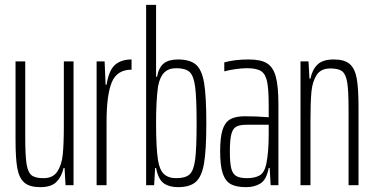

<svg xmlns="http://www.w3.org/2000/svg" viewBox="-20 -763 1540 791"><path d="M44 -188V-510H84V-196Q84 -121 89.5 -87Q95 -53 110 -41Q125 -29 159 -29Q198 -29 216 -56Q234 -83 238.5 -126Q243 -169 243 -248V-510H283V0H250L246 -71H242Q234 -35 212.5 -13.5Q191 8 146 8Q102 8 80.5 -10.5Q59 -29 51.5 -69Q44 -109 44 -188Z M378 -510H411L415 -414H419Q429 -475 454.5 -496.5Q480 -518 522 -518V-476Q462 -476 440.5 -424Q419 -372 419 -260V0H378Z M623 -71H619L615 0H582V-743H623V-447H627Q634 -485 654.5 -501.5Q675 -518 713 -518Q763 -518 787.5 -496.5Q812 -475 821 -420.5Q830 -366 830 -255Q830 -144 820.5 -89.5Q811 -35 786.5 -13.5Q762 8 713 8Q677 8 654.5 -8Q632 -24 623 -71ZM790 -255Q790 -359 784 -405Q778 -451 761 -466.5Q744 -482 706 -482Q674 -482 656 -463.5Q638 -445 631 -406Q623 -349 623 -257Q623 -153 631 -103Q637 -64 655 -46.5Q673 -29 706 -29Q744 -29 761 -44.5Q778 -60 784 -105.5Q790 -151 790 -255Z M887 -139Q887 -196 896.5 -227Q906 -258 927.5 -271Q949 -284 989 -284Q1037 -284 1087 -280V-326Q1087 -395 1080.5 -426.5Q1074 -458 1055.5 -470Q1037 -482 997 -482Q976 -482 948.5 -478Q921 -474 904 -469V-506Q946 -518 1005 -518Q1054 -518 1079.5 -502.5Q1105 -487 1116 -448Q1127 -409 1127 -332V0H1095L1091 -71H1087Q1078 -23 1053.5 -7.5Q1029 8 994 8Q954 8 931.5 -4Q909 -16 898 -47.5Q887 -79 887 -139ZM1077 -87Q1087 -136 1087 -209V-249H996Q967 -249 953 -241Q939 -233 933 -210Q927 -187 927 -139Q927 -93 932.5 -70Q938 -47 953 -38Q968 -29 997 -29Q1029 -29 1049 -40Q1069 -51 1077 -87Z M1218 -510H1251L1255 -439H1259Q1266 -475 1287.5 -496.5Q1309 -518 1355 -518Q1399 -518 1420.5 -499.5Q1442 -481 1449.5 -440.5Q1457 -400 1457 -322V0H1416V-314Q1416 -389 1410.5 -423Q1405 -457 1390 -469Q1375 -481 1341 -481Q1302 -481 1284.5 -454Q1267 -427 1263 -384.5Q1259 -342 1259 -262V0H1218Z"/></svg>

Font: Saira Ultra Condensed ExLight
Style: Regular
Weight: 200
Width: 1
Designer: Hector Gatti with collaboration of the Omnibus-Type team
Foundry: Omnibus-Type
Version: Version 1.001; ttfautohint (v1.8)